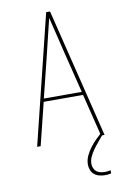

<svg xmlns="http://www.w3.org/2000/svg" viewBox="-103 -794 705 1077"><g transform="rotate(-10 250.0 -256.0)"><path d="M58 0 239 -735H261L442 0H422L362 -242H138L78 0ZM358 -260 301 -490Q288 -543 275.5 -595.5Q263 -648 250 -700Q237 -648 224.5 -595.5Q212 -543 199 -490L142 -260ZM406 223Q390 223 374 219Q358 215 345.5 205Q333 195 327 179.5Q321 164 321 148Q321 122 332 98.5Q343 75 358 55Q373 35 391 17Q409 -1 428 -18V0Q414 17 400 33.5Q386 50 373 68Q360 86 350.5 106Q341 126 341 148Q341 160 346 172Q351 184 360.5 191.5Q370 199 382.5 202Q395 205 408 205Q416 205 424 204Q432 203 441 201V219Q432 221 423.5 222Q415 223 406 223Z"/></g></svg>

Font: Iosevka SS18 Thin
Style: Regular
Weight: 100
Monospace: yes
Designer: Belleve Invis
Foundry: Belleve Invis
Version: Version 25.1.1; ttfautohint (v1.8.4)